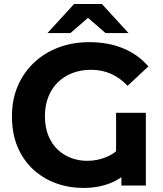

<svg xmlns="http://www.w3.org/2000/svg" viewBox="-20 -921 811 953"><path d="M394.5 11.8Q322.7 11.8 258.7 -11.2Q194.7 -34.2 145.1 -79.7Q95.5 -125.2 67.4 -191.4Q39.3 -257.6 39.3 -344Q39.3 -425.6 67.7 -492.8Q96.1 -560 147.8 -609.2Q199.6 -658.4 269.7 -685.1Q339.8 -711.8 423.8 -711.8Q516.9 -711.8 591.5 -681Q666.1 -650.2 716.6 -591.3L613.3 -495.1Q574.9 -535.5 530 -555Q485.2 -574.5 431.6 -574.5Q381.1 -574.5 339 -558.3Q297 -542 266.5 -511.9Q236.1 -481.8 219.6 -439.3Q203 -396.9 203 -345.4Q203 -289.6 220 -247.8Q236.9 -206.1 266.5 -178.3Q296 -150.6 333.6 -136.6Q371.1 -122.7 413 -122.7Q466 -122.7 514.2 -144.2Q562.3 -165.7 592.6 -210.6L661.8 -143.7Q626.4 -62.5 556.5 -25.4Q486.6 11.8 394.5 11.8ZM582.5 0V-91.8L556.2 -110.2V-361.2H703.9V0ZM215.7 -757 347.9 -901.3H485.6L617.8 -757H503.8L365.4 -876.7H468.1L329.7 -757Z"/></svg>

Font: Montserrat Alternates Thin
Style: Regular
Weight: 100
Designer: Julieta Ulanovsky
Foundry: Julieta Ulanovsky
Version: Version 9.000